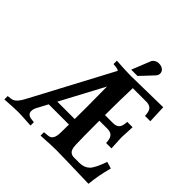

<svg xmlns="http://www.w3.org/2000/svg" viewBox="-235 -1121 1320 1320"><g transform="rotate(45 425.5 -461.0)"><path d="M638.2 -356.9H561.5Q561.5 -185.5 564 -123.5Q564.9 -101.6 569.8 -86.9Q574.7 -72.3 583.3 -65.7Q591.8 -59.1 599.9 -56.9Q607.9 -54.7 619.1 -54.7H669.9Q715.8 -54.7 744.1 -82.5Q769.5 -107.9 800.3 -195.3L849.6 -180.2Q823.2 -83 815.4 2.9Q545.9 -4.9 498 -4.9Q451.7 -4.9 348.1 1.5V-31.7L386.2 -35.2H385.7Q429.7 -38.6 431.2 -106.9Q431.6 -142.6 432.6 -190.4H235.8L189 -102.5H189.5Q183.1 -89.8 183.1 -71.8Q183.1 -56.2 193.6 -46.4Q204.1 -36.6 220.2 -34.7L250.5 -31.2V1.5Q156.2 -4.9 127 -4.9Q90.3 -4.9 -3.9 1.5V-31.2L25.9 -34.7Q45.9 -37.1 63.2 -54Q80.6 -70.8 101.6 -111.3L408.7 -689Q399.4 -696.3 385.7 -697.8L355 -701.2V-733.9Q450.2 -727.5 498 -727.5Q551.8 -727.5 806.6 -732.9Q808.1 -673.8 812 -602.1H760.3L757.8 -624Q754.9 -651.4 740 -664.6Q725.1 -677.7 695.3 -677.7H565.9Q561.5 -550.3 561.5 -411.6H638.2Q668 -411.6 682.6 -424.6Q697.3 -437.5 700.7 -465.3L703.1 -486.8H754.9Q750 -402.3 750 -384.3Q750 -365.7 754.9 -281.2H703.1L700.7 -302.7Q697.3 -330.6 682.6 -343.8Q668 -356.9 638.2 -356.9ZM434.1 -366.2Q434.1 -480.5 432.6 -560.1L264.6 -245.1H433.6Q434.1 -281.2 434.1 -366.2ZM529.3 -759.8H468.3L523.4 -897Q527.8 -907.7 541.3 -916.5Q554.7 -925.3 573.7 -925.3Q597.7 -925.3 613 -913.1Q628.4 -900.9 628.4 -881.3Q628.4 -864.7 614.7 -851.1H615.2Q601.6 -836.4 572.5 -805.4Q543.5 -774.4 529.3 -759.8Z"/></g></svg>

Font: Flanker
Style: Bold
Weight: 700
Designer: Flanker
Foundry: Flanker
Version: Version 2.021